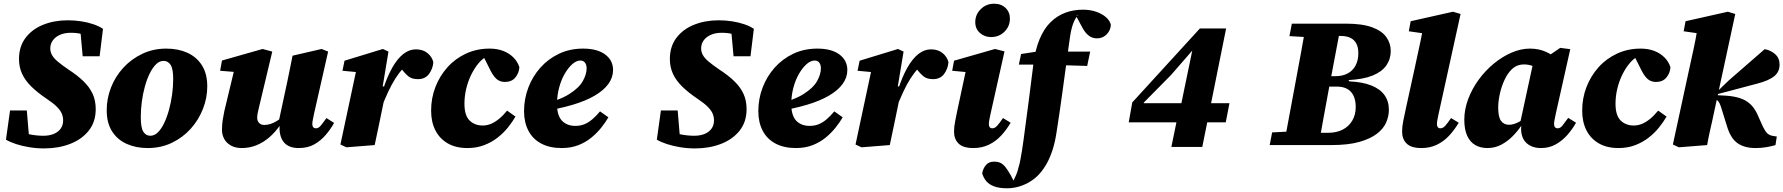

<svg xmlns="http://www.w3.org/2000/svg" viewBox="-20 -779 9576 1031"><path d="M12 -29 34 -186H124L138 -19L73 -78Q101 -65 139.5 -57.5Q178 -50 212 -50Q245 -50 269 -60Q293 -70 306 -88.5Q319 -107 319 -133Q319 -152 311.5 -169.5Q304 -187 285 -206Q266 -225 230 -249Q181 -282 148 -314.5Q115 -347 98.5 -383Q82 -419 82 -462Q82 -529 117 -575.5Q152 -622 211.5 -646Q271 -670 344 -670Q381 -670 416.5 -664.5Q452 -659 482.5 -648.5Q513 -638 533 -624L515 -477H424L410 -631L475 -570Q450 -587 423 -595Q396 -603 361 -603Q327 -603 302 -592Q277 -581 263.5 -562Q250 -543 250 -519Q250 -500 259.5 -483Q269 -466 290.5 -448Q312 -430 347 -406Q395 -375 428 -343Q461 -311 477.5 -275Q494 -239 494 -193Q494 -125 457 -78Q420 -31 357 -6.5Q294 18 217 18Q176 18 137 11.5Q98 5 66 -5.5Q34 -16 12 -29Z M773 16Q710 16 660 -6.5Q610 -29 581.5 -74Q553 -119 553 -187Q553 -250 576 -309Q599 -368 642 -415Q685 -462 744 -490Q803 -518 873 -518Q937 -518 986.5 -495.5Q1036 -473 1064.5 -428Q1093 -383 1093 -315Q1093 -253 1069.5 -193.5Q1046 -134 1003.5 -87Q961 -40 902.5 -12Q844 16 773 16ZM787 -50Q809 -50 827.5 -68Q846 -86 861 -117Q876 -148 887 -187.5Q898 -227 904 -270Q910 -313 910 -355Q910 -410 896 -431Q882 -452 858 -452Q836 -452 817.5 -433.5Q799 -415 784 -384.5Q769 -354 758 -314.5Q747 -275 741.5 -232.5Q736 -190 736 -150Q736 -92 750 -71Q764 -50 787 -50Z M1278 16Q1244 16 1220 2.5Q1196 -11 1184 -33Q1172 -55 1172 -82Q1172 -110 1176 -135.5Q1180 -161 1185 -184L1242 -421L1285 -389L1162 -399L1172 -454L1390 -516L1442 -502L1372 -208Q1369 -195 1366.5 -184.5Q1364 -174 1362.5 -165.5Q1361 -157 1361 -148Q1361 -129 1371.5 -118.5Q1382 -108 1399 -108Q1415 -108 1431.5 -113Q1448 -118 1466 -129Q1484 -140 1504 -156L1514 -108H1485Q1458 -69 1426 -41.5Q1394 -14 1357 1Q1320 16 1278 16ZM1584 16Q1533 16 1507 -12Q1481 -40 1481 -94Q1481 -102 1482 -109Q1483 -116 1484 -123H1476L1523 -342Q1530 -377 1537 -410.5Q1544 -444 1551 -480L1707 -516L1742 -502L1666 -167Q1663 -150 1660 -136.5Q1657 -123 1657 -113Q1657 -102 1662 -96Q1667 -90 1677 -90Q1690 -90 1701.5 -103.5Q1713 -117 1733 -145L1774 -119Q1756 -86 1729.5 -55Q1703 -24 1668 -4Q1633 16 1584 16Z M2021 -184 2008 -299H2037Q2059 -367 2086 -415Q2113 -463 2145 -488.5Q2177 -514 2213 -514Q2251 -514 2275.5 -494Q2300 -474 2307 -445Q2304 -409 2283.5 -381.5Q2263 -354 2224 -354Q2191 -354 2172.5 -369.5Q2154 -385 2133 -412L2119 -431L2171 -416L2145 -413Q2122 -387 2102.5 -356.5Q2083 -326 2064 -285Q2045 -244 2021 -184ZM1808 -3 1897 -420 1958 -386 1819 -399 1830 -453 2036 -516 2066 -502 2035 -315H2057L2042 -240Q2029 -175 2016.5 -116.5Q2004 -58 1992 0L1840 12Z M2490 16Q2428 16 2384.5 -9Q2341 -34 2318 -79Q2295 -124 2295 -185Q2295 -252 2318 -311.5Q2341 -371 2382.5 -417.5Q2424 -464 2482 -491Q2540 -518 2609 -518Q2649 -518 2681 -506Q2713 -494 2736 -471.5Q2759 -449 2769 -418Q2767 -387 2747.5 -363Q2728 -339 2691 -339Q2663 -339 2644.5 -356.5Q2626 -374 2609 -410L2571 -486H2625V-475H2592Q2568 -462 2547 -436Q2526 -410 2509.5 -376Q2493 -342 2483.5 -302.5Q2474 -263 2474 -222Q2474 -159 2501.5 -132Q2529 -105 2572 -105Q2595 -105 2616.5 -114Q2638 -123 2660 -141Q2682 -159 2703 -185L2748 -153Q2732 -125 2708 -95Q2684 -65 2652 -40Q2620 -15 2579.5 0.5Q2539 16 2490 16Z M2996 16Q2932 16 2886.5 -8Q2841 -32 2817.5 -77Q2794 -122 2794 -182Q2794 -248 2817 -308.5Q2840 -369 2882 -416Q2924 -463 2982 -490.5Q3040 -518 3111 -518Q3187 -518 3229.5 -486.5Q3272 -455 3272 -403Q3272 -363 3247 -328.5Q3222 -294 3173.5 -265.5Q3125 -237 3054 -216Q2983 -195 2890 -180L2889 -218Q2985 -241 3037 -274Q3089 -307 3109.5 -343.5Q3130 -380 3130 -412Q3130 -432 3121 -443Q3112 -454 3097 -454Q3075 -454 3053 -434.5Q3031 -415 3012 -382Q2993 -349 2982 -307Q2971 -265 2971 -220Q2971 -159 2997.5 -131Q3024 -103 3070 -103Q3097 -103 3119.5 -112.5Q3142 -122 3162.5 -140Q3183 -158 3202 -181L3247 -149Q3232 -123 3209 -94Q3186 -65 3155.5 -40Q3125 -15 3085.5 0.5Q3046 16 2996 16Z M3507 -29 3529 -186H3619L3633 -19L3568 -78Q3596 -65 3634.5 -57.5Q3673 -50 3707 -50Q3740 -50 3764 -60Q3788 -70 3801 -88.5Q3814 -107 3814 -133Q3814 -152 3806.5 -169.5Q3799 -187 3780 -206Q3761 -225 3725 -249Q3676 -282 3643 -314.5Q3610 -347 3593.5 -383Q3577 -419 3577 -462Q3577 -529 3612 -575.5Q3647 -622 3706.5 -646Q3766 -670 3839 -670Q3876 -670 3911.5 -664.5Q3947 -659 3977.5 -648.5Q4008 -638 4028 -624L4010 -477H3919L3905 -631L3970 -570Q3945 -587 3918 -595Q3891 -603 3856 -603Q3822 -603 3797 -592Q3772 -581 3758.5 -562Q3745 -543 3745 -519Q3745 -500 3754.5 -483Q3764 -466 3785.5 -448Q3807 -430 3842 -406Q3890 -375 3923 -343Q3956 -311 3972.5 -275Q3989 -239 3989 -193Q3989 -125 3952 -78Q3915 -31 3852 -6.5Q3789 18 3712 18Q3671 18 3632 11.5Q3593 5 3561 -5.5Q3529 -16 3507 -29Z M4254 16Q4190 16 4144.5 -8Q4099 -32 4075.5 -77Q4052 -122 4052 -182Q4052 -248 4075 -308.5Q4098 -369 4140 -416Q4182 -463 4240 -490.5Q4298 -518 4369 -518Q4445 -518 4487.5 -486.5Q4530 -455 4530 -403Q4530 -363 4505 -328.5Q4480 -294 4431.5 -265.5Q4383 -237 4312 -216Q4241 -195 4148 -180L4147 -218Q4243 -241 4295 -274Q4347 -307 4367.5 -343.5Q4388 -380 4388 -412Q4388 -432 4379 -443Q4370 -454 4355 -454Q4333 -454 4311 -434.5Q4289 -415 4270 -382Q4251 -349 4240 -307Q4229 -265 4229 -220Q4229 -159 4255.5 -131Q4282 -103 4328 -103Q4355 -103 4377.5 -112.5Q4400 -122 4420.5 -140Q4441 -158 4460 -181L4505 -149Q4490 -123 4467 -94Q4444 -65 4413.5 -40Q4383 -15 4343.5 0.5Q4304 16 4254 16Z M4787 -184 4774 -299H4803Q4825 -367 4852 -415Q4879 -463 4911 -488.5Q4943 -514 4979 -514Q5017 -514 5041.5 -494Q5066 -474 5073 -445Q5070 -409 5049.5 -381.5Q5029 -354 4990 -354Q4957 -354 4938.5 -369.5Q4920 -385 4899 -412L4885 -431L4937 -416L4911 -413Q4888 -387 4868.5 -356.5Q4849 -326 4830 -285Q4811 -244 4787 -184ZM4574 -3 4663 -420 4724 -386 4585 -399 4596 -453 4802 -516 4832 -502 4801 -315H4823L4808 -240Q4795 -175 4782.5 -116.5Q4770 -58 4758 0L4606 12Z M5103 -72Q5103 -100 5109.5 -130.5Q5116 -161 5120 -183L5171 -421L5211 -388L5093 -399L5103 -453L5323 -516L5374 -503L5298 -163Q5295 -148 5292.5 -135.5Q5290 -123 5290 -113Q5290 -102 5294.5 -96Q5299 -90 5309 -90Q5322 -90 5334 -103Q5346 -116 5366 -145L5407 -120Q5384 -81 5355 -50Q5326 -19 5289 -1.5Q5252 16 5207 16Q5152 16 5127.5 -8Q5103 -32 5103 -72ZM5302 -580Q5267 -580 5242 -602Q5217 -624 5217 -660Q5217 -701 5246.5 -730Q5276 -759 5318 -759Q5356 -759 5379.5 -736.5Q5403 -714 5403 -679Q5403 -638 5374 -609Q5345 -580 5302 -580Z M5388 232Q5345 232 5317.5 221.5Q5290 211 5275.5 193Q5261 175 5254 152Q5259 125 5274.5 107Q5290 89 5318 89Q5339 89 5353 96Q5367 103 5379.5 119Q5392 135 5407 161L5425 196L5408 193H5427L5420 196Q5429 177 5436.5 160Q5444 143 5449 121Q5455 102 5459 80Q5463 58 5467.5 32Q5472 6 5476 -26Q5490 -126 5503 -229Q5516 -332 5529 -434Q5539 -513 5562.5 -569Q5586 -625 5621 -659.5Q5656 -694 5700 -710.5Q5744 -727 5795 -727Q5834 -727 5866 -716Q5898 -705 5919 -686.5Q5940 -668 5945 -646Q5944 -617 5923 -595Q5902 -573 5871 -573Q5845 -573 5826 -588Q5807 -603 5793 -629L5759 -692L5771 -696H5758L5765 -694Q5756 -682 5749 -667.5Q5742 -653 5736.5 -633.5Q5731 -614 5726.5 -586Q5722 -558 5717 -519Q5701 -402 5685.5 -288Q5670 -174 5653 -66Q5645 -14 5632 26Q5619 66 5602 97Q5585 128 5563 153Q5543 176 5515 194Q5487 212 5454.5 222Q5422 232 5388 232ZM5451 -432 5463 -489 5593 -509V-502H5834L5818 -425L5581 -432Z M6270 10 6307 -170 6317 -192 6384 -516H6351L6422 -553L6268 -376L6108 -214L6122 -268V-225H6582L6562 -122H6041L6060 -229L6423 -626H6564L6436 10Z M6798 0 6811 -68 6948 -75H6965L6958 0ZM6874 0 6940 -355Q6954 -429 6967.5 -503.5Q6981 -578 6994 -652H7182L7115 -298Q7101 -223 7087.5 -148.5Q7074 -74 7061 0ZM6904 -585 6917 -652H7066L7059 -577H7042ZM6981 0 6987 -66H7113Q7157 -66 7190 -83Q7223 -100 7241.5 -131.5Q7260 -163 7260 -204Q7260 -257 7234.5 -285.5Q7209 -314 7158 -314H7041L7046 -370H7152Q7189 -370 7216.5 -384.5Q7244 -399 7259 -427Q7274 -455 7274 -494Q7274 -524 7263.5 -544.5Q7253 -565 7232 -575.5Q7211 -586 7179 -586H7093L7099 -652H7207Q7295 -652 7348 -632.5Q7401 -613 7424.5 -579.5Q7448 -546 7448 -506Q7448 -462 7424.5 -428Q7401 -394 7351 -373.5Q7301 -353 7221 -349L7226 -342Q7295 -339 7342.5 -320.5Q7390 -302 7414 -269Q7438 -236 7438 -189Q7438 -155 7423.5 -121.5Q7409 -88 7374 -61Q7339 -34 7279.5 -17Q7220 0 7129 0Z M7613 16Q7558 16 7533.5 -8Q7509 -32 7509 -72Q7509 -100 7515.5 -131Q7522 -162 7530 -200L7576 -410Q7587 -463 7598.5 -514.5Q7610 -566 7620 -620L7686 -591L7545 -611L7555 -665L7782 -716L7823 -704L7704 -163Q7701 -148 7698.5 -135.5Q7696 -123 7696 -113Q7696 -102 7700.5 -96Q7705 -90 7715 -90Q7728 -90 7740 -103Q7752 -116 7772 -145L7813 -120Q7790 -81 7761 -50Q7732 -19 7695 -1.5Q7658 16 7613 16Z M7967 16Q7930 16 7902 0Q7874 -16 7858.5 -50Q7843 -84 7843 -136Q7843 -192 7864 -247.5Q7885 -303 7920.5 -351.5Q7956 -400 8001.5 -437.5Q8047 -475 8097 -496.5Q8147 -518 8195 -518Q8220 -518 8241.5 -513.5Q8263 -509 8282 -500.5Q8301 -492 8318 -480L8252 -400Q8228 -419 8206.5 -426Q8185 -433 8164 -433Q8154 -433 8143 -431Q8132 -429 8121 -423.5Q8110 -418 8099 -408Q8075 -385 8058.5 -349Q8042 -313 8033.5 -273.5Q8025 -234 8025 -202Q8025 -150 8040.5 -129.5Q8056 -109 8083 -109Q8098 -109 8112.5 -114Q8127 -119 8140.5 -126.5Q8154 -134 8167 -143L8169 -101H8147Q8128 -73 8101 -46Q8074 -19 8040.5 -1.5Q8007 16 7967 16ZM8255 16Q8207 16 8178 -10Q8149 -36 8148 -85Q8148 -88 8148 -90.5Q8148 -93 8148.5 -96Q8149 -99 8149 -101H8139L8214 -447H8248L8358 -522L8412 -515L8334 -167Q8331 -150 8328 -137Q8325 -124 8325 -113Q8325 -102 8330 -96Q8335 -90 8345 -90Q8358 -90 8369.5 -104Q8381 -118 8401 -146L8443 -120Q8424 -86 8397 -55Q8370 -24 8334.5 -4Q8299 16 8255 16Z M8671 16Q8609 16 8565.5 -9Q8522 -34 8499 -79Q8476 -124 8476 -185Q8476 -252 8499 -311.5Q8522 -371 8563.5 -417.5Q8605 -464 8663 -491Q8721 -518 8790 -518Q8830 -518 8862 -506Q8894 -494 8917 -471.5Q8940 -449 8950 -418Q8948 -387 8928.5 -363Q8909 -339 8872 -339Q8844 -339 8825.5 -356.5Q8807 -374 8790 -410L8752 -486H8806V-475H8773Q8749 -462 8728 -436Q8707 -410 8690.5 -376Q8674 -342 8664.5 -302.5Q8655 -263 8655 -222Q8655 -159 8682.5 -132Q8710 -105 8753 -105Q8776 -105 8797.5 -114Q8819 -123 8841 -141Q8863 -159 8884 -185L8929 -153Q8913 -125 8889 -95Q8865 -65 8833 -40Q8801 -15 8760.5 0.5Q8720 16 8671 16Z M8963 -3 9050 -405Q9062 -460 9073.5 -512.5Q9085 -565 9094 -620L9162 -591L9021 -611L9031 -665L9258 -716L9298 -704L9190 -203Q9182 -164 9174.5 -131Q9167 -98 9160 -66.5Q9153 -35 9147 0L8995 12ZM9514 0Q9495 6 9466.5 11Q9438 16 9408 16Q9346 16 9309 -11Q9272 -38 9253 -103L9226 -190Q9220 -211 9214.5 -222.5Q9209 -234 9202.5 -239.5Q9196 -245 9186 -249L9179 -251V-289H9203L9263 -347L9456 -515Q9489 -509 9512.5 -488Q9536 -467 9536 -432Q9536 -393 9507 -369.5Q9478 -346 9416 -330L9197 -272L9199 -268L9252 -265Q9292 -262 9323 -252Q9354 -242 9376.5 -222Q9399 -202 9415 -169L9446 -100Q9458 -75 9469.5 -63.5Q9481 -52 9501 -49L9521 -46Z"/></svg>

Font: Source Serif 4 Black
Style: Italic
Weight: 900
Italic angle: -12°
Designer: Frank Grießhammer
Foundry: Adobe Systems Incorporated
Version: Version 4.004;hotconv 1.0.116;makeotfexe 2.5.65601